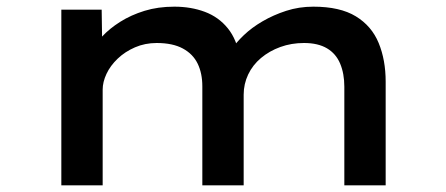

<svg xmlns="http://www.w3.org/2000/svg" viewBox="-20 -556 1339 576"><path d="M164 0V-527H285L287 -392L252 -399Q264 -422 286 -446Q308 -470 340.5 -490.5Q373 -511 413.5 -523.5Q454 -536 503 -536Q553 -536 594.5 -520.5Q636 -505 663.5 -471Q691 -437 699 -384L666 -391L674 -407Q688 -428 711.5 -450.5Q735 -473 767.5 -492Q800 -511 838.5 -523.5Q877 -536 920 -536Q1000 -536 1047.5 -507Q1095 -478 1116 -427Q1137 -376 1137 -311V0H1013V-296Q1013 -335 1000.5 -365Q988 -395 961 -411Q934 -427 892 -427Q854 -427 821 -415Q788 -403 763 -382Q738 -361 724.5 -332.5Q711 -304 711 -272V0H587V-297Q587 -336 573 -365Q559 -394 528.5 -410.5Q498 -427 450 -427Q415 -427 385 -414Q355 -401 333 -380Q311 -359 299.5 -334.5Q288 -310 288 -287V0Z"/></svg>

Font: Lexend Peta Medium
Style: Regular
Weight: 500
Designer: Bonnie Shaver-Troup, Thomas Jockin
Foundry: Lexend
Version: Version 1.007